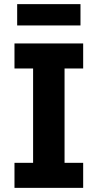

<svg xmlns="http://www.w3.org/2000/svg" viewBox="-20 -908 472 928"><path d="M63 -785V-888H369V-785ZM50 0V-121H140V-577H50V-698H382V-577H292V-121H382V0Z"/></svg>

Font: Anuphan
Style: Bold
Weight: 700
Designer: Mike Abbink, Paul van der Laan, Pieter van Rosmalen, Mint Tantisuwanna
Foundry: Bold Monday; Cadson Demak
Version: Version 3.002;hotconv 1.0.109;makeotfexe 2.5.65596